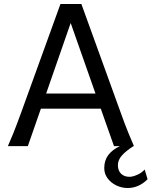

<svg xmlns="http://www.w3.org/2000/svg" viewBox="-20 -733 760 963"><path d="M119.6 0H19.5Q32.7 -29.8 47.9 -67.4Q63 -105 87.9 -173.3L283.2 -712.9H388.2L583.5 -173.3Q607.9 -105.5 623.5 -67.4Q639.2 -29.3 651.9 0H551.8L485.4 -188H185.1ZM459 -263.7 334.5 -617.7 211.4 -263.7ZM581.1 0H649.4Q611.8 23.9 591.6 46.6Q571.3 69.3 571.3 95.2Q571.3 122.6 587.2 138.2Q603 153.8 629.9 153.8Q645.5 153.8 668.7 143.6Q691.9 133.3 705.6 117.2L720.2 166Q676.3 210 620.1 210Q590.3 210 563.5 197Q536.6 184.1 519.8 161.6Q502.9 139.2 502.9 109.9Q502.9 71.8 522.9 44.9Q543 18.1 581.1 0Z"/></svg>

Font: Andika LitF DSA DSG
Style: Regular
Weight: 400
Designer: Victor Gaultney, Annie Olsen, Julie Remington, Don Collingsworth, Eric Hays, Becca Hirsbrunner
Foundry: SIL International
Version: Version 6.200 ; LitF DSA DSG; ttfautohint (v1.8.3.10-c5d8)